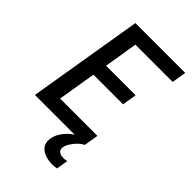

<svg xmlns="http://www.w3.org/2000/svg" viewBox="-279 -835 1158 1158"><g transform="rotate(45 300.0 -256.0)"><path d="M35 0 157 -735H582L567 -643H249L214 -428H466L451 -336H198L158 -92H476L461 0ZM405 223Q389 223 373.5 220.5Q358 218 344 213Q330 208 317.5 199.5Q305 191 297 179Q289 167 286.5 151.5Q284 136 287 120Q292 90 310 63Q328 36 353 15.5Q378 -5 407.5 -18Q437 -31 467 -37L461 0Q445 8 432 19.5Q419 31 408 45Q397 59 388 74Q379 89 377 105Q375 115 378.5 124Q382 133 389.5 138.5Q397 144 406.5 146Q416 148 426 148Q433 148 440.5 147Q448 146 455 144L443 219Q433 221 423.5 222Q414 223 405 223Z"/></g></svg>

Font: Iosevka SS04 SmBd Ex Obl
Style: Regular
Weight: 600
Width: 7
Italic angle: -9°
Monospace: yes
Designer: Belleve Invis
Foundry: Belleve Invis
Version: Version 19.0.0; ttfautohint (v1.8.4)